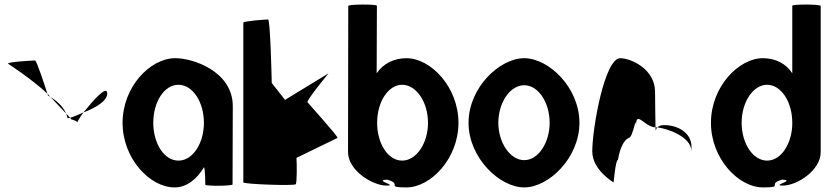

<svg xmlns="http://www.w3.org/2000/svg" viewBox="-20 -810 3630 838"><path d="M15 -532C15 -532 119 -465 187 -401C177 -432 140 -546 133 -546C123 -546 12 -540 15 -532ZM187 -401C189 -397 189 -394 189 -393C189 -393 194 -391 200 -387C195 -391 192 -397 187 -401ZM200 -387C227 -359 252 -332 269 -314C253 -351 218 -376 200 -387ZM269 -314C271 -308 273 -301 275 -294C278 -294 282 -295 286 -296C282 -300 276 -306 269 -314ZM286 -296C289 -292 291 -290 290 -290C284 -290 317 -284 317 -276C317 -276 326 -295 344 -319C319 -308 300 -300 286 -296ZM344 -319C397 -339 448 -369 448 -402C448 -442 385 -370 344 -319Z M515 -274C515 -118 634 8 742 8C794 8 840 -28 870 -80C876 -76 876 -4 876 -4C876 3 995 2 995 -5L996 -347C996 -500 818 -558 742 -556C634 -554 515 -430 515 -274ZM649 -274C649 -366 697 -440 759 -440C820 -440 870 -366 870 -274C870 -184 821 -109 759 -109C696 -109 649 -184 649 -274Z M1042 -14C1042 -6 1266 2 1271 -6C1276 -13 1276 -91 1274 -121L1453 -208C1458 -213 1327 -357 1322 -364C1317 -372 1414 -490 1414 -490L1224 -374L1166 -448C1166 -456 1160 -725 1150 -725C1139 -725 1042 -718 1042 -711Z M1499 -146C1499 -66 1606 0 1667 0C1721 0 1607 -23 1670 -26C1740 -6 1659 8 1754 8C1860 8 1981 -118 1981 -274C1981 -430 1860 -556 1754 -556C1699 -556 1652 -532 1624 -490L1625 -785C1625 -792 1500 -792 1500 -784ZM1626 -274C1626 -366 1675 -440 1735 -440C1796 -440 1848 -366 1848 -274C1848 -184 1797 -109 1735 -109C1673 -109 1626 -184 1626 -274Z M2025 -274C2025 -121 2161 8 2268 8C2375 8 2509 -121 2509 -274C2509 -428 2375 -556 2268 -556C2161 -556 2025 -428 2025 -274ZM2155 -274C2155 -362 2206 -438 2268 -438C2330 -438 2379 -362 2379 -274C2379 -188 2330 -111 2268 -111C2206 -111 2155 -188 2155 -274Z M2565 -149C2565 -68 2658 -14 2658 -14C2658 -6 2666 -112 2677 -112C2687 -171 2706 -200 2724 -208C2743 -208 2756 -314 2756 -261C2756 -331 2792 -256 2841 -254C2841 -281 2839 -346 2839 -409C2839 -510 2732 -556 2687 -556C2619 -556 2565 -250 2565 -149ZM2841 -254C2842 -246 2841 -242 2842 -241C2842 -237 2842 -246 2849 -254ZM2849 -254C2888 -250 2998 -215 2998 -149V-170C2998 -228 2942 -264 2878 -264C2863 -264 2854 -259 2849 -254Z M3083 -274C3083 -118 3203 8 3310 8C3406 8 3324 -6 3394 -26C3456 -23 3343 0 3397 0C3458 0 3562 -66 3562 -146V-784C3562 -792 3438 -792 3438 -785V-490C3411 -532 3365 -556 3310 -556C3203 -556 3083 -430 3083 -274ZM3217 -274C3217 -366 3268 -440 3328 -440C3389 -440 3438 -366 3438 -274C3438 -184 3390 -109 3328 -109C3266 -109 3217 -184 3217 -274Z"/></svg>

Font: Ampere
Style: SCSuCnd
Weight: 400
Version: Version 1